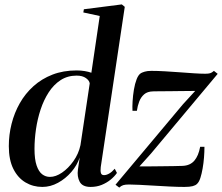

<svg xmlns="http://www.w3.org/2000/svg" viewBox="-20 -837 1008 871"><path d="M437 -79Q435 -61.5 437.8 -52Q440.5 -42.5 452 -42.5Q462.5 -42.5 475 -49.5Q487.5 -56.5 500.5 -71.5L510.5 -52.5Q499.5 -36.5 481.8 -22Q464 -7.5 441.2 1.8Q418.5 11 391 11Q354 11 341.5 -12.5Q329 -36 333.5 -67.5L341.5 -122.5Q330 -87.5 303.8 -57Q277.5 -26.5 243.2 -7.8Q209 11 172 11Q130 11 95.5 -9.5Q61 -30 40.5 -71Q20 -112 20 -174Q20 -225.5 32.5 -275.2Q45 -325 69.8 -368.8Q94.5 -412.5 131.8 -446Q169 -479.5 218 -498.5Q267 -517.5 328 -517.5Q347 -517.5 364.5 -514.5Q382 -511.5 394.5 -507L432.5 -764.5L358 -780.5L360.5 -795L532.5 -817L546 -806ZM387 -458.5Q385.5 -471.5 369.8 -482.8Q354 -494 327.5 -494Q286.5 -494 255 -473.5Q223.5 -453 201 -418.2Q178.5 -383.5 164.2 -340.2Q150 -297 143.2 -250.8Q136.5 -204.5 136.5 -161.5Q136.5 -114.5 146 -86.5Q155.5 -58.5 171.2 -46.5Q187 -34.5 206.5 -34.5Q233 -34.5 261.5 -54Q290 -73.5 313.2 -106.2Q336.5 -139 345 -178.5ZM865.5 -424.5Q853.5 -424.5 834.2 -424.2Q815 -424 792 -423.8Q769 -423.5 746.2 -423.2Q723.5 -423 704.8 -423Q686 -423 674.5 -422.5Q648.5 -422 633.8 -409Q619 -396 611.5 -376.2Q604 -356.5 601 -334.5H581Q580 -351.5 581.5 -377.5Q583 -403.5 587.5 -430.5Q592 -457.5 600 -478Q608 -498.5 620 -505.5Q625.5 -508.5 636.8 -512Q648 -515.5 666.5 -515.5Q695.5 -515.5 729.2 -513.5Q763 -511.5 796.8 -509Q830.5 -506.5 860.2 -504.5Q890 -502.5 911 -502.5Q925 -502.5 933 -504.8Q941 -507 950.5 -515.5L967.5 -502L665.5 -141L612.5 -82Q631 -82 658.2 -82.2Q685.5 -82.5 714.8 -82.8Q744 -83 769 -83.5Q794 -84 808.5 -84.5Q842.5 -86 861.5 -108Q880.5 -130 888 -171H907.5Q907.5 -148.5 905.5 -122.8Q903.5 -97 899.2 -72.8Q895 -48.5 889 -29.8Q883 -11 873.5 -2.5Q867 4 853.8 7.5Q840.5 11 816.5 11Q786.5 11 750.5 9.2Q714.5 7.5 678.8 5.2Q643 3 613.2 1.5Q583.5 0 565 0Q548 0 538.8 3Q529.5 6 521 14L504 1L810 -364Z"/></svg>

Font: Merriweather 144pt Medium
Style: Italic
Weight: 500
Italic angle: -7.8°
Version: Version 2.101